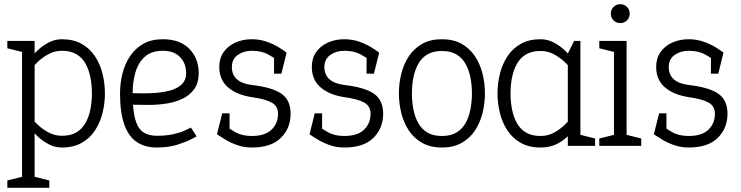

<svg xmlns="http://www.w3.org/2000/svg" viewBox="-20 -695 3532 915"><path d="M145 -500V200H85V-500ZM117 -350 85 -360Q85 -360 94 -375Q103 -390 120 -412Q137 -434 160.5 -456Q184 -478 213 -493Q242 -508 275 -508V-453Q241 -453 212 -437.5Q183 -422 161.5 -401.5Q140 -381 128.5 -365.5Q117 -350 117 -350ZM117 -150Q117 -150 128.5 -134.5Q140 -119 161.5 -99Q183 -79 212 -63.5Q241 -48 275 -48V8Q242 8 213 -7Q184 -22 160.5 -44Q137 -66 120 -88Q103 -110 94 -125Q85 -140 85 -140ZM275 -48Q317 -48 344.5 -64.5Q372 -81 388 -110Q404 -139 411 -175Q418 -211 418 -250Q418 -289 411 -325.5Q404 -362 388 -391Q372 -420 344.5 -436.5Q317 -453 275 -453V-508Q330 -508 369 -486Q408 -464 432.5 -427Q457 -390 468.5 -344Q480 -298 480 -250Q480 -202 468.5 -156Q457 -110 432.5 -73Q408 -36 369 -14Q330 8 275 8ZM95 -445 15 -465V-500H95ZM15 200V165L95 145V200ZM135 200V145L215 165V200Z M890 -87 917 -45Q917 -45 892.5 -32Q868 -19 825.5 -5.5Q783 8 727 8V-48Q773 -48 806 -55.5Q839 -63 860 -72.5Q881 -82 890 -87ZM552 -250H612Q612 -172 624 -128Q636 -84 661.5 -66Q687 -48 727 -48V8Q671 8 632 -18Q593 -44 572.5 -101Q552 -158 552 -250ZM756 -508Q838 -508 882.5 -462Q927 -416 927 -347Q927 -301 906 -271Q885 -241 850 -224.5Q815 -208 773.5 -201.5Q732 -195 690 -195L612 -196V-251Q657 -249 702 -251Q747 -253 784.5 -262Q822 -271 844.5 -291.5Q867 -312 867 -347Q867 -393 838 -423Q809 -453 756 -453Q701 -453 669.5 -424Q638 -395 625 -348.5Q612 -302 612 -250H552Q552 -298 563.5 -344Q575 -390 599.5 -427Q624 -464 662.5 -486Q701 -508 756 -508Z M1180 8V-47Q1243 -47 1274 -77Q1305 -107 1305 -153Q1305 -189 1275 -206Q1245 -223 1180 -232V-290Q1277 -279 1321 -248.5Q1365 -218 1365 -153Q1365 -84 1318.5 -38Q1272 8 1180 8ZM1180 -508V-453Q1141 -453 1113 -433Q1085 -413 1085 -376Q1085 -302 1180 -290V-232Q1108 -243 1066.5 -279Q1025 -315 1025 -376Q1025 -417 1045.5 -446.5Q1066 -476 1101.5 -492Q1137 -508 1180 -508ZM1014 -55 1049 -99Q1069 -84 1101 -65.5Q1133 -47 1180 -47V8Q1143 8 1111.5 -3Q1080 -14 1055 -29Q1030 -44 1014 -55ZM1311 -402Q1291 -417 1259 -435Q1227 -453 1180 -453V-508Q1217 -508 1249 -497Q1281 -486 1306 -471Q1331 -456 1346 -444ZM1074 -155V-55H1014L1039 -155ZM1286 -344V-444H1346L1321 -344Z M1621 8V-47Q1684 -47 1715 -77Q1746 -107 1746 -153Q1746 -189 1716 -206Q1686 -223 1621 -232V-290Q1718 -279 1762 -248.5Q1806 -218 1806 -153Q1806 -84 1759.5 -38Q1713 8 1621 8ZM1621 -508V-453Q1582 -453 1554 -433Q1526 -413 1526 -376Q1526 -302 1621 -290V-232Q1549 -243 1507.5 -279Q1466 -315 1466 -376Q1466 -417 1486.5 -446.5Q1507 -476 1542.5 -492Q1578 -508 1621 -508ZM1455 -55 1490 -99Q1510 -84 1542 -65.5Q1574 -47 1621 -47V8Q1584 8 1552.5 -3Q1521 -14 1496 -29Q1471 -44 1455 -55ZM1752 -402Q1732 -417 1700 -435Q1668 -453 1621 -453V-508Q1658 -508 1690 -497Q1722 -486 1747 -471Q1772 -456 1787 -444ZM1515 -155V-55H1455L1480 -155ZM1727 -344V-444H1787L1762 -344Z M1881 -250Q1881 -298 1892.5 -344Q1904 -390 1928.5 -427Q1953 -464 1992 -486Q2031 -508 2086 -508Q2141 -508 2180 -486Q2219 -464 2243.5 -427Q2268 -390 2279.5 -344Q2291 -298 2291 -250Q2291 -202 2279.5 -156Q2268 -110 2243.5 -73Q2219 -36 2180 -14Q2141 8 2086 8Q2031 8 1992 -14Q1953 -36 1928.5 -73Q1904 -110 1892.5 -156Q1881 -202 1881 -250ZM1943 -250Q1943 -211 1950 -174.5Q1957 -138 1973 -109Q1989 -80 2016.5 -63.5Q2044 -47 2086 -47Q2128 -47 2155.5 -63.5Q2183 -80 2199 -109Q2215 -138 2222 -174.5Q2229 -211 2229 -250Q2229 -289 2222 -325Q2215 -361 2199 -390Q2183 -419 2155.5 -435.5Q2128 -452 2086 -452Q2044 -452 2016.5 -435.5Q1989 -419 1973 -390Q1957 -361 1950 -325Q1943 -289 1943 -250Z M2686 -440 2746 -430V0H2686ZM2686 -440 2716 -500H2746V-430ZM2714 -150 2746 -140Q2746 -140 2739.5 -125Q2733 -110 2719.5 -88Q2706 -66 2684 -44Q2662 -22 2630 -7Q2598 8 2556 8V-47Q2591 -47 2619.5 -62.5Q2648 -78 2669.5 -98.5Q2691 -119 2702.5 -134.5Q2714 -150 2714 -150ZM2714 -350Q2714 -350 2702.5 -365.5Q2691 -381 2669.5 -401Q2648 -421 2619.5 -436.5Q2591 -452 2556 -452V-508Q2589 -508 2618 -493Q2647 -478 2670.5 -456Q2694 -434 2711 -412Q2728 -390 2737 -375Q2746 -360 2746 -360ZM2556 -452Q2514 -452 2486.5 -435.5Q2459 -419 2443 -390Q2427 -361 2420 -325Q2413 -289 2413 -250Q2413 -211 2420 -174.5Q2427 -138 2443 -109Q2459 -80 2486.5 -63.5Q2514 -47 2556 -47V8Q2501 8 2462 -14Q2423 -36 2398.5 -73Q2374 -110 2362.5 -156Q2351 -202 2351 -250Q2351 -298 2362.5 -344Q2374 -390 2398.5 -427Q2423 -464 2462 -486Q2501 -508 2556 -508ZM2736 0V-55L2816 -35V0Z M2906 0V-500H2966V0ZM2936 -585Q2917 -585 2904 -598Q2891 -611 2891 -630Q2891 -649 2904 -662Q2917 -675 2936 -675Q2955 -675 2968 -662Q2981 -649 2981 -630Q2981 -611 2968 -598Q2955 -585 2936 -585ZM2916 -445 2836 -465V-500H2916ZM2836 0V-35L2916 -55V0ZM2956 0V-55L3036 -35V0Z M3262 8V-47Q3325 -47 3356 -77Q3387 -107 3387 -153Q3387 -189 3357 -206Q3327 -223 3262 -232V-290Q3359 -279 3403 -248.5Q3447 -218 3447 -153Q3447 -84 3400.5 -38Q3354 8 3262 8ZM3262 -508V-453Q3223 -453 3195 -433Q3167 -413 3167 -376Q3167 -302 3262 -290V-232Q3190 -243 3148.5 -279Q3107 -315 3107 -376Q3107 -417 3127.5 -446.5Q3148 -476 3183.5 -492Q3219 -508 3262 -508ZM3096 -55 3131 -99Q3151 -84 3183 -65.5Q3215 -47 3262 -47V8Q3225 8 3193.5 -3Q3162 -14 3137 -29Q3112 -44 3096 -55ZM3393 -402Q3373 -417 3341 -435Q3309 -453 3262 -453V-508Q3299 -508 3331 -497Q3363 -486 3388 -471Q3413 -456 3428 -444ZM3156 -155V-55H3096L3121 -155ZM3368 -344V-444H3428L3403 -344Z"/></svg>

Font: Epunda Slab Light
Style: Regular
Weight: 300
Designer: Simon Atzbach
Foundry: typofactur
Version: Version 1.102